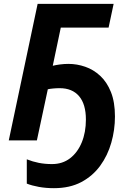

<svg xmlns="http://www.w3.org/2000/svg" viewBox="-20 -734 706 1004"><path d="M262.2 250Q220.2 250 183.6 243.4Q147 236.8 120.1 226.1V99.1Q150.9 111.3 183.1 117.7Q215.3 124 252 124Q306.6 124 346.2 93.8Q385.7 63.5 407.5 10.7Q429.2 -42 429.2 -108.9Q429.2 -189 393.6 -231Q357.9 -272.9 292 -272.9Q274.9 -272.9 257.1 -271.2Q239.3 -269.5 230 -267.1L172.9 0H25.9L176.8 -713.9H574.2L547.9 -589.8H297.9L255.9 -390.1Q271.5 -394 293.9 -397Q316.4 -399.9 337.9 -399.9Q382.3 -399.9 425.5 -385Q468.8 -370.1 503.9 -337.6Q539.1 -305.2 560.1 -252.7Q581.1 -200.2 581.1 -125Q581.1 -54.7 562 12.2Q543 79.1 503.9 132.8Q464.8 186.5 404.8 218.3Q344.7 250 262.2 250Z"/></svg>

Font: Open Sans
Style: Bold Italic
Weight: 700
Italic angle: -12°
Designer: Monotype Design Team
Foundry: Monotype Imaging Inc.
Version: Version 3.003; ttfautohint (v1.8.4)